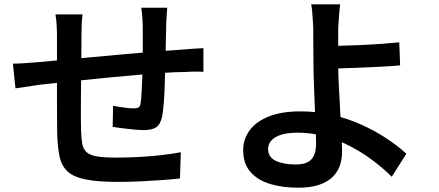

<svg xmlns="http://www.w3.org/2000/svg" viewBox="-20 -817 2040 893"><path d="M758 -781Q757 -773 756 -758Q755 -743 754 -727Q753 -711 753 -698Q752 -666 751.5 -634.5Q751 -603 750.5 -574.5Q750 -546 749 -520Q748 -478 746.5 -430.5Q745 -383 742 -342Q739 -301 734 -275Q726 -238 706.5 -225Q687 -212 649 -212Q632 -212 603.5 -214.5Q575 -217 548 -220.5Q521 -224 504 -227L506 -325Q531 -320 558.5 -316.5Q586 -313 601 -313Q617 -313 624.5 -317.5Q632 -322 634 -337Q637 -356 638.5 -386Q640 -416 641.5 -451.5Q643 -487 644 -521Q644 -548 644 -576.5Q644 -605 644 -635Q644 -665 644 -694Q644 -706 643 -722.5Q642 -739 640.5 -755Q639 -771 637 -781ZM364 -750Q361 -728 360 -705Q359 -682 359 -653Q359 -625 358.5 -578.5Q358 -532 357.5 -478.5Q357 -425 356.5 -372.5Q356 -320 356 -277.5Q356 -235 357 -211Q358 -173 362.5 -148.5Q367 -124 382.5 -109.5Q398 -95 431 -89.5Q464 -84 522 -84Q573 -84 628.5 -87Q684 -90 734.5 -96Q785 -102 821 -109L817 13Q784 17 735 20.5Q686 24 632.5 26.5Q579 29 530 29Q436 29 380 18Q324 7 295.5 -18.5Q267 -44 257.5 -87Q248 -130 246 -194Q246 -215 245.5 -252.5Q245 -290 245 -336.5Q245 -383 245 -431.5Q245 -480 245 -524Q245 -568 245 -600.5Q245 -633 245 -647Q245 -676 243.5 -700.5Q242 -725 238 -750ZM40 -521Q62 -521 93 -523Q124 -525 159 -528Q190 -531 249.5 -536.5Q309 -542 385 -549Q461 -556 542.5 -563.5Q624 -571 700.5 -577Q777 -583 836 -587Q856 -589 880.5 -590.5Q905 -592 926 -593V-483Q918 -484 901.5 -484Q885 -484 866.5 -483.5Q848 -483 835 -482Q796 -482 739.5 -478Q683 -474 618.5 -468.5Q554 -463 486.5 -456.5Q419 -450 357.5 -443.5Q296 -437 246 -431.5Q196 -426 166 -423Q151 -421 129 -417.5Q107 -414 86 -411Q65 -408 52 -406Z M1562 -797Q1560 -784 1558.5 -764.5Q1557 -745 1555.5 -724Q1554 -703 1553 -685Q1553 -650 1553 -606Q1553 -562 1553 -517Q1553 -475 1556 -419Q1559 -363 1562 -304Q1565 -245 1568 -193.5Q1571 -142 1571 -110Q1571 -78 1561 -48Q1551 -18 1527.5 5.5Q1504 29 1464.5 42.5Q1425 56 1366 56Q1295 56 1237.5 39Q1180 22 1145.5 -16.5Q1111 -55 1111 -119Q1111 -169 1140.5 -210Q1170 -251 1229.5 -275Q1289 -299 1378 -299Q1456 -299 1528 -282Q1600 -265 1663.5 -236Q1727 -207 1779.5 -172Q1832 -137 1870 -102L1802 5Q1765 -32 1717 -68.5Q1669 -105 1612.5 -135Q1556 -165 1493 -182.5Q1430 -200 1363 -200Q1298 -200 1262.5 -179.5Q1227 -159 1227 -124Q1227 -86 1262.5 -69Q1298 -52 1356 -52Q1406 -52 1428 -75.5Q1450 -99 1450 -149Q1450 -176 1448 -222.5Q1446 -269 1444 -323.5Q1442 -378 1440 -429Q1438 -480 1438 -517Q1438 -547 1437.5 -577Q1437 -607 1437 -635.5Q1437 -664 1437 -685Q1436 -708 1434.5 -729.5Q1433 -751 1431.5 -768.5Q1430 -786 1427 -797ZM1492 -603Q1515 -603 1556 -604Q1597 -605 1646 -607Q1695 -609 1745 -612.5Q1795 -616 1837 -620L1841 -513Q1799 -509 1748.5 -506.5Q1698 -504 1649 -502Q1600 -500 1558.5 -499Q1517 -498 1493 -498Z"/></svg>

Font: Noto Sans TC SemiBold
Style: Regular
Weight: 600
Designer: Ryoko NISHIZUKA  (kana, bopomofo & ideographs); Paul D. Hunt (Latin, Greek & Cyrillic); Sandoll Communications , Soo-you
Foundry: Adobe
Version: Version 2.004-H2;hotconv 1.0.118;makeotfexe 2.5.65603